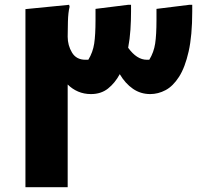

<svg xmlns="http://www.w3.org/2000/svg" viewBox="-20 -780 849 800"><path d="M526 -732Q526 -695 523.5 -656.5Q521 -618 514 -581Q550 -531 592 -531Q597 -531 602 -531Q621 -562 626.5 -598.5Q632 -635 632 -696V-743L769 -760H781V-732Q781 -632 766 -565.5Q751 -499 726 -460Q701 -421 670 -404.5Q639 -388 606 -388Q566 -388 534 -410Q502 -432 479 -471Q459 -434 430 -411Q401 -388 359 -388Q330 -388 305.5 -398.5Q281 -409 262 -428V0H86V-742L268 -760L270 -752Q264 -728 263 -690Q262 -652 262 -627Q262 -591 280 -561Q298 -531 336 -531Q339 -531 342 -531Q345 -531 348 -531Q367 -562 372.5 -598.5Q378 -635 378 -696V-743L514 -760H526Z"/></svg>

Font: Kufam
Style: Bold Italic
Weight: 700
Italic angle: -11°
Designer: Artur Schmal
Foundry: Original Type
Version: Version 1.301; ttfautohint (v1.8.3)